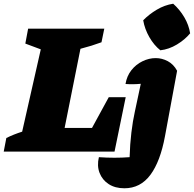

<svg xmlns="http://www.w3.org/2000/svg" viewBox="-63 -814 1041 1031"><path d="M521 -292H612L552 0H-43L-29 -73Q-9 -83 12.5 -91.5Q34 -100 56 -107L156 -549L73 -580L88 -660H497L482 -587Q431 -568 369 -552L284 -127H431ZM888 -434 823 -83Q798 53 744.5 125Q691 197 605 197Q555 197 520.5 174.5Q486 152 471.5 114Q457 76 468 30Q553 36 633 30Q635 -40 642.5 -102.5Q650 -165 661 -214L693 -364Q651 -360 611 -363Q618 -406 642.5 -437Q667 -468 702 -485Q737 -502 773 -502Q807 -502 838 -485.5Q869 -469 888 -434ZM867 -794Q902 -763 926.5 -721.5Q951 -680 958 -635Q930 -601 887 -575Q844 -549 798 -544Q764 -571 739 -614.5Q714 -658 706 -705Q737 -737 779 -762Q821 -787 867 -794Z"/></svg>

Font: Piazzolla SC Black
Style: Italic
Weight: 900
Italic angle: -11.3°
Designer: Juan Pablo del Peral
Foundry: Huerta Tipografica
Version: Version 1.330